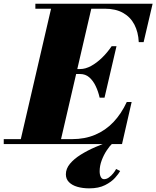

<svg xmlns="http://www.w3.org/2000/svg" viewBox="-70 -770 836 1026"><path d="M35 0 209 -750H424L250 0ZM-50 0V-26.5H315Q383.5 -26.5 438.5 -49.8Q493.5 -73 535.8 -117.2Q578 -161.5 607.5 -225H633.5L582 0ZM462.5 -248Q455 -281.5 441.2 -310.2Q427.5 -339 407 -356.8Q386.5 -374.5 358 -374.5H297V-401H358Q386.5 -401 416.8 -417.5Q447 -434 475.5 -461.8Q504 -489.5 526.5 -523H552.5L488.5 -248ZM671.5 -545Q669 -598.5 648 -638.8Q627 -679 587.5 -701.2Q548 -723.5 489.5 -723.5H119V-750H745.5L697.5 -545ZM407 236.5Q371.5 236.5 343.2 228.2Q315 220 298.5 203.2Q282 186.5 282 161.5Q282 131.5 303.8 105.2Q325.5 79 361.5 56.5Q397.5 34 440.5 15.5Q483.5 -3 526 -17.5L531 -4Q515.5 10.5 499.8 34.5Q484 58.5 473.2 87.5Q462.5 116.5 462.5 145.5Q462.5 163.5 468.5 175.5Q474.5 187.5 486 187.5Q499.5 187.5 512.2 178.2Q525 169 535.2 156.2Q545.5 143.5 550.5 133L572 144Q564.5 158 545 180Q525.5 202 491.5 219.2Q457.5 236.5 407 236.5Z"/></svg>

Font: Bodoni Moda 9pt Black
Style: Italic
Weight: 900
Italic angle: -13°
Designer: Owen Earl
Foundry: indestructible type
Version: Version 2.004